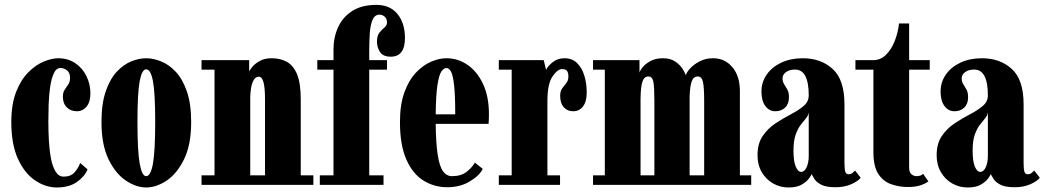

<svg xmlns="http://www.w3.org/2000/svg" viewBox="-20 -776 4385 806"><path d="M218.5 11Q171.5 11 127.5 -18.5Q83.5 -48 55.5 -108.8Q27.5 -169.5 27.5 -263.5Q27.5 -339.5 48 -391Q68.5 -442.5 99.5 -473.2Q130.5 -504 164.2 -517.8Q198 -531.5 224 -531.5Q265.5 -531.5 296 -510.8Q326.5 -490 343 -456.2Q359.5 -422.5 359.5 -383.5Q359.5 -347.5 343.2 -328.2Q327 -309 302.5 -309Q277 -309 260.5 -325.2Q244 -341.5 244 -370Q244 -388 251.5 -399.2Q259 -410.5 266.5 -421.5Q274 -432.5 274 -449Q274 -471 261.2 -480.8Q248.5 -490.5 234 -490.5Q216 -490.5 205.8 -468Q195.5 -445.5 190.5 -410.8Q185.5 -376 184.2 -337.5Q183 -299 183 -267.5Q183 -227 185.2 -186Q187.5 -145 194 -110.8Q200.5 -76.5 213.5 -55.5Q226.5 -34.5 247.5 -34.5Q277.5 -34.5 293.5 -53Q309.5 -71.5 316.5 -92L347.5 -65Q335.5 -35 302.8 -12Q270 11 218.5 11Z M593.5 11Q551.5 11 508 -18.2Q464.5 -47.5 435.2 -108.2Q406 -169 406 -263.5Q406 -340.5 423.8 -392.2Q441.5 -444 469.8 -474.5Q498 -505 530.8 -518.2Q563.5 -531.5 593.5 -531.5Q623.5 -531.5 656.5 -518.2Q689.5 -505 718 -474.5Q746.5 -444 764.5 -392.2Q782.5 -340.5 782.5 -263.5Q782.5 -169 753 -108.2Q723.5 -47.5 680 -18.2Q636.5 11 593.5 11ZM593.5 -36.5Q612.5 -36.5 622 -88.8Q631.5 -141 631.5 -263.5Q631.5 -386.5 622 -435.8Q612.5 -485 593.5 -485Q576 -485 566.5 -435.8Q557 -386.5 557 -263.5Q557 -141 566.5 -88.8Q576 -36.5 593.5 -36.5Z M826 0V-40H880.5V-483.5H826V-523.5H1026V-475.5Q1027 -479.5 1037.5 -493.2Q1048 -507 1068.8 -519.2Q1089.5 -531.5 1120.5 -531.5Q1156 -531.5 1183.5 -516.8Q1211 -502 1226.8 -464.8Q1242.5 -427.5 1242.5 -359V-40H1295.5V0ZM1030.5 -368.5V-40H1092.5V-360.5Q1092.5 -454 1067 -454Q1033.5 -454 1030.5 -368.5Z M1322.5 0V-40H1380V-483.5H1312V-523.5H1380V-569Q1380 -619 1399.2 -661.5Q1418.5 -704 1458.5 -729.8Q1498.5 -755.5 1560 -755.5Q1617.5 -755.5 1648.8 -717Q1680 -678.5 1680 -616.5Q1680 -538 1620 -538Q1588.5 -538 1575.5 -557.2Q1562.5 -576.5 1562.5 -602Q1562.5 -626.5 1573 -639.2Q1583.5 -652 1594 -660.8Q1604.5 -669.5 1604.5 -681Q1604.5 -698.5 1594.5 -706.5Q1584.5 -714.5 1573.5 -714.5Q1553 -714.5 1543.8 -692.5Q1534.5 -670.5 1532.2 -635.5Q1530 -600.5 1530 -561V-523.5H1604.5V-483.5H1530V-40H1590V0Z M1857.5 10Q1803 10 1758 -17.8Q1713 -45.5 1686 -106Q1659 -166.5 1659 -263.5Q1659 -337.5 1677.8 -388.8Q1696.5 -440 1726.5 -471.5Q1756.5 -503 1790.2 -517.2Q1824 -531.5 1854 -531.5Q1902.5 -531.5 1943 -503.5Q1983.5 -475.5 2008 -423Q2032.5 -370.5 2032.5 -296.5Q2032.5 -277 2031 -256H1809Q1810 -174 1817.5 -125.8Q1825 -77.5 1839.8 -57Q1854.5 -36.5 1877.5 -36.5Q1916 -36.5 1939.5 -55.2Q1963 -74 1973.5 -93.5L2006.5 -67Q1993.5 -39.5 1952.8 -14.8Q1912 10 1857.5 10ZM1854 -490.5Q1843 -490.5 1833 -476Q1823 -461.5 1816.5 -419.8Q1810 -378 1809 -296H1891Q1891 -377 1886.2 -418.8Q1881.5 -460.5 1873.2 -475.5Q1865 -490.5 1854 -490.5Z M2074 0V-40H2128V-483.5H2074V-523.5H2262.5L2272.5 -482Q2276.5 -495 2298 -513.2Q2319.5 -531.5 2349.5 -531.5Q2381.5 -531.5 2402 -511.8Q2422.5 -492 2432.8 -459.2Q2443 -426.5 2443 -387.5Q2443 -349.5 2427.5 -329.2Q2412 -309 2386 -309Q2361.5 -309 2346.5 -326.2Q2331.5 -343.5 2331.5 -373.5Q2331.5 -393.5 2340.2 -405.2Q2349 -417 2357.5 -427.5Q2366 -438 2366 -455Q2366 -471 2360.2 -478.5Q2354.5 -486 2339.5 -486Q2320.5 -486 2299.2 -454.8Q2278 -423.5 2278 -352V-40H2331V0Z M2469.5 0V-40H2519V-483.5H2469.5V-523.5H2664.5V-470Q2664.5 -476 2675.5 -491Q2686.5 -506 2708.8 -518.8Q2731 -531.5 2763.5 -531.5Q2794 -531.5 2814 -518Q2834 -504.5 2845 -487.5Q2856 -470.5 2859 -460Q2862 -472.5 2877.5 -489.2Q2893 -506 2917.8 -518.8Q2942.5 -531.5 2973.5 -531.5Q3023 -531.5 3054.5 -494Q3086 -456.5 3086 -393.5V-40H3133.5V0ZM2669 -362.5V-40H2727V-354Q2727 -409 2723 -432Q2719 -455 2701.5 -455Q2684 -455 2676.8 -433.2Q2669.5 -411.5 2669 -362.5ZM2875 -372.5V-40H2936V-354Q2936 -409 2931 -432Q2926 -455 2909 -455Q2891 -455 2883.8 -434.5Q2876.5 -414 2875 -372.5Z M3290 11Q3255 11 3225.5 -5.8Q3196 -22.5 3178 -53Q3160 -83.5 3160 -124.5Q3160 -173.5 3181.8 -205.2Q3203.5 -237 3235.5 -258.2Q3267.5 -279.5 3299.5 -296Q3331.5 -312.5 3353.2 -330.8Q3375 -349 3375 -375.5Q3375 -484 3317.5 -484Q3294 -484 3279.5 -473.2Q3265 -462.5 3265 -447.5Q3265 -433 3271.8 -422.5Q3278.5 -412 3285.2 -400Q3292 -388 3292 -367.5Q3292 -340 3276 -324.5Q3260 -309 3235 -309Q3209 -309 3192.8 -331Q3176.5 -353 3176.5 -391Q3176.5 -431.5 3198.8 -463.2Q3221 -495 3260.2 -513.2Q3299.5 -531.5 3350 -531.5Q3426.5 -531.5 3475.8 -486.2Q3525 -441 3525 -338V-91Q3525 -63 3529 -53.8Q3533 -44.5 3542 -44.5Q3552 -44.5 3559 -50.2Q3566 -56 3569.5 -60L3593 -30Q3583.5 -16.5 3554.8 -3.2Q3526 10 3487.5 10Q3448 10 3427.8 -0.5Q3407.5 -11 3399.2 -24.2Q3391 -37.5 3387 -45Q3385.5 -40 3375.8 -26.5Q3366 -13 3345.5 -1Q3325 11 3290 11ZM3343 -54.5Q3357.5 -54.5 3366.2 -74Q3375 -93.5 3375 -121V-304.5Q3373 -290.5 3363 -278.8Q3353 -267 3341 -251.5Q3329 -236 3320 -210.5Q3311 -185 3311 -143.5Q3311 -99.5 3320.2 -77Q3329.5 -54.5 3343 -54.5Z M3791 9Q3754 9 3720.8 -2.8Q3687.5 -14.5 3667 -46Q3646.5 -77.5 3646.5 -136.5V-483.5H3571V-523.5H3646.5Q3676 -523.5 3698.5 -545.2Q3721 -567 3735.2 -602Q3749.5 -637 3754 -677.5H3796.5V-523.5H3883V-483.5H3796.5V-72Q3796.5 -51.5 3806.8 -44Q3817 -36.5 3826.5 -36.5Q3847 -36.5 3855 -46.5L3877.5 -14.5Q3862 -3.5 3841.5 2.8Q3821 9 3791 9Z M4042 11Q4007 11 3977.5 -5.8Q3948 -22.5 3930 -53Q3912 -83.5 3912 -124.5Q3912 -173.5 3933.8 -205.2Q3955.5 -237 3987.5 -258.2Q4019.5 -279.5 4051.5 -296Q4083.5 -312.5 4105.2 -330.8Q4127 -349 4127 -375.5Q4127 -484 4069.5 -484Q4046 -484 4031.5 -473.2Q4017 -462.5 4017 -447.5Q4017 -433 4023.8 -422.5Q4030.5 -412 4037.2 -400Q4044 -388 4044 -367.5Q4044 -340 4028 -324.5Q4012 -309 3987 -309Q3961 -309 3944.8 -331Q3928.5 -353 3928.5 -391Q3928.5 -431.5 3950.8 -463.2Q3973 -495 4012.2 -513.2Q4051.5 -531.5 4102 -531.5Q4178.5 -531.5 4227.8 -486.2Q4277 -441 4277 -338V-91Q4277 -63 4281 -53.8Q4285 -44.5 4294 -44.5Q4304 -44.5 4311 -50.2Q4318 -56 4321.5 -60L4345 -30Q4335.5 -16.5 4306.8 -3.2Q4278 10 4239.5 10Q4200 10 4179.8 -0.5Q4159.5 -11 4151.2 -24.2Q4143 -37.5 4139 -45Q4137.5 -40 4127.8 -26.5Q4118 -13 4097.5 -1Q4077 11 4042 11ZM4095 -54.5Q4109.5 -54.5 4118.2 -74Q4127 -93.5 4127 -121V-304.5Q4125 -290.5 4115 -278.8Q4105 -267 4093 -251.5Q4081 -236 4072 -210.5Q4063 -185 4063 -143.5Q4063 -99.5 4072.2 -77Q4081.5 -54.5 4095 -54.5Z"/></svg>

Font: Imbue 10pt Black
Style: Regular
Weight: 900
Designer: Tyler Finck
Foundry: Etcetera Type Company
Version: Version 1.102; ttfautohint (v1.8.3)